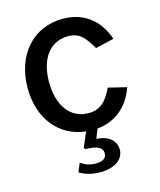

<svg xmlns="http://www.w3.org/2000/svg" viewBox="-113 -621 761 916"><g transform="rotate(-15 267.5 -163.0)"><path d="M386 133C386 98 362 59 291 55L309 9C407 0 470 -65 497 -145L407 -167C380 -112 351 -73 288 -73C199 -73 143 -147 143 -265C143 -381 198 -453 287 -453C345 -453 368 -420 402 -364L493 -385C466 -468 400 -540 284 -540C136 -540 37 -426 37 -263C37 -113 122 -6 253 8L222 81L228 89C288 89 312 104 312 132C312 156 293 168 258 168C227 168 204 158 185 144L167 187C197 206 233 214 271 214C333 214 386 185 386 133Z"/></g></svg>

Font: Cheyenne Sans Medium
Style: Regular
Weight: 500
Designer: The Public Sans project authors (U.S. Web Design System), Libre Franklin designed by Pablo Impallari and Rodrigo Fuenzal
Foundry: The Cheyenne Sans Project Authors
Version: Version 2.007